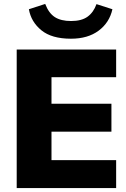

<svg xmlns="http://www.w3.org/2000/svg" viewBox="-20 -957 643 977"><path d="M65 0V-705H571V-564H242V-429H547V-287H242V-142H571V0ZM341 -760Q243 -760 190.5 -803Q138 -846 127 -910L210 -937Q228 -890 259 -870Q290 -850 342 -850Q395 -850 425.5 -872Q456 -894 471 -936L552 -910Q537 -842 482 -801Q427 -760 341 -760Z"/></svg>

Font: Mulish Black
Style: Regular
Weight: 900
Designer: Vernon Adams
Foundry: Vernon Adams
Version: Version 3.603; ttfautohint (v1.8.3)